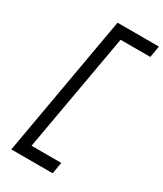

<svg xmlns="http://www.w3.org/2000/svg" viewBox="-244 -910 1009 1186"><g transform="rotate(30 260.5 -317.0)"><path d="M295 -738 146 104H358L344 186H49L226 -820H521L507 -738Z"/></g></svg>

Font: Be Vietnam Medium
Style: Italic
Weight: 500
Italic angle: -9.444°
Designer: Gabriel Lam
Foundry: TypeRant
Version: Version 3.000